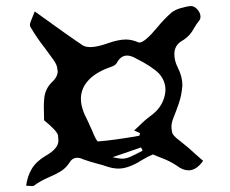

<svg xmlns="http://www.w3.org/2000/svg" viewBox="-20 -719 768 642"><path d="M87.9 -96.7Q84 -96.7 78.6 -97.4Q73.2 -98.1 67.4 -98.1Q71.8 -130.9 86.9 -155.5Q102.1 -180.2 133.8 -198.7Q175.3 -222.2 175.3 -249Q175.3 -250.5 174.1 -265.1Q172.9 -279.8 127.4 -316.9Q127.4 -330.6 127 -343.3L126.5 -361.3Q126.5 -378.4 128.4 -394.5Q132.3 -421.9 151.4 -441.9Q172.9 -461.4 172.9 -480Q172.9 -482.9 170.7 -494.9Q168.5 -506.8 151.9 -528.3L129.4 -559.1Q102.5 -593.3 81.5 -629.4Q80.1 -632.3 80.1 -635.7Q80.1 -639.2 81.8 -644.8Q83.5 -650.4 87.9 -660.2Q92.3 -669.9 96.2 -680.7Q217.3 -593.3 257.3 -566.9Q267.1 -561.5 282.2 -561.5Q304.2 -561.5 340.1 -574.2Q376 -586.9 400.9 -586.9Q421.4 -586.9 443.4 -577.1Q444.3 -576.7 445.8 -576.7Q463.9 -576.7 505.9 -627.4Q527.3 -653.8 553.2 -676.8Q564.9 -686 582.5 -691.4Q608.4 -698.7 618.7 -698.7Q628.4 -698.7 637.2 -690.4Q650.4 -677.7 650.4 -663.1Q650.4 -655.8 646 -649.9Q636.7 -638.7 629.9 -626.5Q614.3 -597.2 589.4 -583Q563 -567.9 563 -538.1Q563 -515.1 574.7 -492.7Q589.8 -462.9 589.8 -434.1Q589.8 -424.3 585.4 -400.4Q581.5 -378.9 559.6 -324.2Q553.2 -308.1 553.2 -294.4Q553.2 -288.6 555.4 -277.1Q557.6 -265.6 579.6 -249.5Q609.4 -226.6 635.7 -201.7Q647.5 -190.9 659.2 -181.2Q636.7 -149.4 610.4 -149.4Q591.3 -149.4 570.3 -165.5Q547.9 -180.7 518.6 -191.4L491.2 -202.6Q472.7 -194.8 455.1 -184.1Q410.2 -155.3 376.5 -155.3Q359.9 -155.3 340.8 -161.1Q324.2 -167 306.6 -171.4Q282.2 -177.7 258.8 -186Q247.6 -191.4 238.3 -191.4Q221.2 -191.4 211.4 -173.8Q199.7 -156.2 181.9 -145.5Q164.1 -134.8 144 -126.5Q116.7 -115.2 94.2 -98.6Q92.3 -96.7 87.9 -96.7ZM390.1 -188.5Q400.9 -188.5 414.8 -194.3Q428.7 -200.2 457 -215.3L451.7 -226.1Q430.2 -218.8 407.2 -210.7Q384.3 -202.6 356.4 -193.4Q376.5 -188.5 390.1 -188.5ZM308.1 -246.1Q359.9 -250 445.8 -265.1L448.2 -273.9L428.7 -282.7Q439 -292 447.8 -300.8Q465.3 -318.4 482.9 -331.1Q521.5 -358.4 530.8 -399.4Q533.2 -409.7 533.2 -418.9Q533.2 -448.7 511.7 -473.1Q487.8 -497.1 434.1 -523.9L429.7 -526.4Q416 -533.2 404.8 -533.2Q383.3 -533.2 370.1 -507.8Q365.2 -499.5 347.7 -494.1Q296.4 -476.1 271.5 -445.8Q250.5 -420.4 250.5 -388.2Q250.5 -356.9 273.9 -313.5Q281.2 -297.9 289.6 -278.8Q302.7 -246.1 308.1 -246.1Z"/></svg>

Font: Unutterable
Style: Regular
Weight: 400
Designer: GGBotNet
Foundry: f0n7.com
Version: 1.00